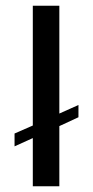

<svg xmlns="http://www.w3.org/2000/svg" viewBox="-20 -653 326 673"><path d="M95 0V-169L31 -140V-185L95 -213V-633H188V-255L255 -285V-242L188 -211V0Z"/></svg>

Font: Alumni Sans Thin SemiBold
Style: Regular
Weight: 600
Version: Version 1.018